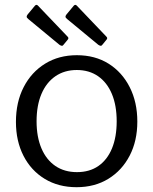

<svg xmlns="http://www.w3.org/2000/svg" viewBox="-20 -770 639 800"><path d="M299 10Q223.5 10 166.5 -24.6Q109.4 -59.3 77.9 -120.8Q46.4 -182.3 46.4 -262Q46.4 -344.6 78.7 -407.1Q110.9 -469.6 168.1 -504.8Q225.3 -540 300 -540Q376 -540 432.4 -504.7Q488.7 -469.4 520.4 -406.9Q552.2 -344.4 552.2 -263.4Q552.2 -183 520.3 -121.5Q488.4 -60 431.6 -25Q374.8 10 299 10ZM300.7 -52.8Q353.1 -52.8 390 -78.4Q427 -104.1 446.6 -151.6Q466.2 -199.1 466.2 -264.6Q466.2 -330.6 446.2 -378.5Q426.2 -426.3 388.9 -452.3Q351.6 -478.3 300 -478.3Q248.6 -478.3 210.8 -452.3Q173 -426.3 152.7 -378.5Q132.4 -330.6 132.4 -264.6Q132.4 -199.5 152.7 -151.8Q173 -104.1 210.8 -78.4Q248.6 -52.8 300.7 -52.8ZM125.2 -745.9Q131.9 -753.4 138.3 -746.4L261.7 -617.3Q268.6 -610.9 260.9 -603.2L245.2 -584.1Q241.9 -579 237.9 -579.2Q233.9 -579.3 227.7 -583.4L98.5 -690.2Q91.3 -696 91.1 -700.1Q90.9 -704.2 95.2 -709.8ZM287 -745.9Q293.6 -753.4 300.1 -746.4L423.4 -617.3Q430.3 -610.9 422.6 -603.2L407 -584.1Q403.6 -579 399.6 -579.2Q395.7 -579.3 389.5 -583.4L260.3 -690.2Q253.1 -696 252.8 -700.1Q252.6 -704.2 257 -709.8Z"/></svg>

Font: Libre Franklin Thin
Style: Regular
Weight: 100
Designer: Pablo Impallari, Rodrigo Fuenzalida, Nhung Nguyen
Foundry: Impallari Type
Version: Version 3.000